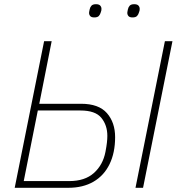

<svg xmlns="http://www.w3.org/2000/svg" viewBox="-20 -894 853 914"><path d="M50 0 190 -698H226L167 -400H366Q450 -400 489 -355.5Q528 -311 528 -241Q528 -167 501.5 -112.5Q475 -58 425 -29Q375 0 305 0ZM93 -32H310Q384 -32 427 -70.5Q470 -109 482 -171Q487 -197 489 -215Q491 -233 491 -247Q491 -298 462.5 -333Q434 -368 363 -368H160ZM625 0 765 -698H801L661 0ZM429 -811Q415 -811 409.5 -817.5Q404 -824 404 -833Q404 -837 405 -840.5Q406 -844 407 -850Q409 -860 415.5 -867Q422 -874 437 -874Q451 -874 457 -867.5Q463 -861 463 -852Q463 -848 462.5 -844.5Q462 -841 460 -836Q457 -825 450.5 -818Q444 -811 429 -811ZM611 -811Q597 -811 591.5 -817.5Q586 -824 586 -833Q586 -837 587 -840.5Q588 -844 589 -850Q591 -860 597.5 -867Q604 -874 619 -874Q633 -874 639 -867.5Q645 -861 645 -852Q645 -848 644.5 -844.5Q644 -841 642 -836Q639 -825 632.5 -818Q626 -811 611 -811Z"/></svg>

Font: IBM Plex Sans ExtraLight
Style: Italic
Weight: 250
Italic angle: -11.31°
Designer: Mike Abbink, Paul van der Laan, Pieter van Rosmalen
Foundry: Bold Monday
Version: Version 3.201